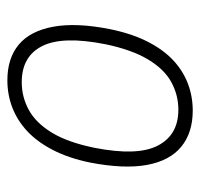

<svg xmlns="http://www.w3.org/2000/svg" viewBox="-31 -504 543 521"><g transform="rotate(-90 240.5 -243.5)"><path d="M201 8Q141 8 103 -23Q65 -54 53.5 -116Q42 -178 60 -271Q72 -329 94 -371.5Q116 -414 145 -441Q174 -468 209 -481.5Q244 -495 283 -495Q343 -495 380 -464Q417 -433 428.5 -370.5Q440 -308 422 -217Q410 -158 388.5 -115.5Q367 -73 338.5 -46Q310 -19 275 -5.5Q240 8 201 8ZM203 -31Q243 -31 278 -50Q313 -69 339.5 -113Q366 -157 381 -229Q404 -345 376 -400.5Q348 -456 278 -456Q238 -456 203 -437Q168 -418 141.5 -375Q115 -332 100 -259Q77 -142 106 -86.5Q135 -31 203 -31Z"/></g></svg>

Font: Nunito Sans 10pt Condensed ExtraLight
Style: Italic
Weight: 250
Width: 3
Italic angle: -9°
Designer: Vernon Adams
Foundry: Vernon Adams
Version: Version 3.101;gftools[0.9.27]